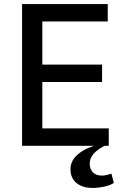

<svg xmlns="http://www.w3.org/2000/svg" viewBox="-20 -720 625 948"><path d="M89 -700H512V-614H189V-401H484V-315H189V-86H517V0H496Q462 17 442 39.5Q422 62 423 92Q424 115 439 131Q454 147 483 147Q493 147 505 144.5Q517 142 530 137L542 183Q525 195 495 201.5Q465 208 438 208Q387 208 357.5 183.5Q328 159 328 116Q328 76 359.5 46.5Q391 17 444 0H89Z"/></svg>

Font: PT Sans Caption
Style: Regular
Weight: 400
Designer: A.Korolkova, O.Umpeleva, V.Yefimov
Foundry: ParaType Ltd
Version: Version 2.004W OFL